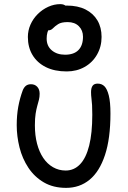

<svg xmlns="http://www.w3.org/2000/svg" viewBox="-20 -900 618 930"><path d="M300 10Q238 10 192.5 -16.5Q147 -43 117.5 -87.5Q88 -132 74.5 -186Q61 -240 61 -294Q61 -342 68.5 -383Q76 -424 90 -462Q96 -477 105.5 -484.5Q115 -492 130 -492Q149 -492 160.5 -479.5Q172 -467 172 -446Q172 -430 168.5 -416.5Q165 -403 160.5 -387Q156 -371 152.5 -349Q149 -327 149 -293Q149 -244 159.5 -204Q170 -164 189.5 -135Q209 -106 237 -90Q265 -74 298 -74Q339 -74 368 -104.5Q397 -135 412 -195Q427 -255 427 -344Q427 -372 426 -390.5Q425 -409 423 -423.5Q421 -438 421 -454Q421 -474 428.5 -484.5Q436 -495 453 -495Q473 -495 486 -482Q499 -469 507 -437.5Q515 -406 515 -350Q515 -229 488.5 -149Q462 -69 414 -29.5Q366 10 300 10ZM303 -554Q244 -554 202 -575Q160 -596 137.5 -633.5Q115 -671 115 -721Q115 -752 127.5 -780.5Q140 -809 162.5 -831.5Q185 -854 213.5 -867Q242 -880 272 -880Q291 -880 300.5 -869.5Q310 -859 310 -841Q310 -829 302 -820Q294 -811 274 -803Q235 -788 220.5 -766.5Q206 -745 206 -713Q206 -677 231 -656Q256 -635 295 -635Q338 -635 360 -657.5Q382 -680 382 -722Q382 -753 362 -773Q342 -793 308 -793Q277 -793 261.5 -783Q246 -773 236.5 -763Q227 -753 214 -753Q194 -753 186 -759.5Q178 -766 178 -784Q178 -821 210.5 -847Q243 -873 303 -873Q357 -873 394.5 -854Q432 -835 452 -801Q472 -767 472 -721Q472 -674 450 -635.5Q428 -597 389.5 -575.5Q351 -554 303 -554Z"/></svg>

Font: Shantell Sans
Style: Regular
Weight: 400
Designer: Stephen Nixon, Anya Danilova, Shantell Martin
Foundry: Arrow Type
Version: Version 1.008;[ac192a2d6]